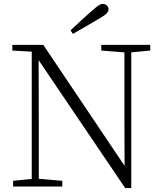

<svg xmlns="http://www.w3.org/2000/svg" viewBox="-20 -952 828 980"><path d="M340 -797Q367 -823 394.5 -848Q422 -873 447 -895Q470 -915 482 -923.5Q494 -932 504 -932Q517 -932 525.5 -924Q534 -916 534 -905Q534 -893 522.5 -882Q511 -871 483 -855Q451 -836 418 -817Q385 -798 352 -779ZM47 0V-29L153 -40H172L298 -29V0ZM142 0V-701H177L178 -343V0ZM497 -694V-723H747V-694L642 -684H624ZM619 8 169 -657 167 -658 147 -688 43 -694V-723H201L633 -80L616 -74L615 -373V-723H650V8Z"/></svg>

Font: Noto Serif HK ExtraLight
Style: Regular
Weight: 200
Designer: Ryoko NISHIZUKA 西塚涼子 (kana & ideographs); Frank Grießhammer (Latin, Greek & Cyrillic); Wenlong ZHANG 张文龙 (bopomofo); San
Foundry: Adobe
Version: Version 2.002-H1;hotconv 1.1.0;makeotfexe 2.6.0